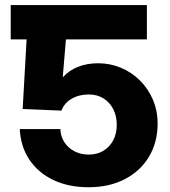

<svg xmlns="http://www.w3.org/2000/svg" viewBox="-20 -748 687 778"><path d="M175.3 -727.5V-588.4H23.4V-727.5ZM338.4 10.7Q258.3 10.7 196.8 -18.3Q135.3 -47.4 99.4 -100.6Q63.5 -153.8 60.1 -225.1H224.6Q225.6 -195.3 240.7 -171.9Q255.9 -148.4 281.7 -135Q307.6 -121.6 339.4 -121.6Q373.5 -121.6 398.9 -137Q424.3 -152.3 438.7 -179.4Q453.1 -206.5 453.1 -242.2Q453.1 -278.3 438.7 -306.2Q424.3 -334 398.9 -349.6Q373.5 -365.2 340.3 -365.2Q299.8 -365.2 270 -347.7Q240.2 -330.1 229 -299.8L71.8 -306.2L95.7 -727.5H575.2V-588.4H247.1L234.4 -436.5H236.3Q259.8 -462.9 296.4 -477.3Q333 -491.7 377.4 -491.7Q426.3 -491.7 470 -473.4Q513.7 -455.1 547.1 -421.9Q580.6 -388.7 599.6 -344Q618.7 -299.3 618.7 -247.1Q618.7 -171.9 584 -113.5Q549.3 -55.2 486.1 -22.2Q422.9 10.7 338.4 10.7Z"/></svg>

Font: Inter 28pt ExtraBold
Style: Regular
Weight: 800
Designer: Rasmus Andersson
Foundry: rsms
Version: Version 4.001;git-66647c0bb